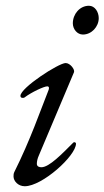

<svg xmlns="http://www.w3.org/2000/svg" viewBox="-20 -633 363 667"><path d="M268 -513C298 -513 323 -540 323 -570C323 -591 310 -613 289 -613C257 -613 233 -584 233 -552C233 -532 248 -513 268 -513ZM66 14C127 14 244 -92 244 -134C244 -137 241 -139 238 -139C236 -139 235 -138 234 -137C196 -99 151 -52 124 -52C117 -52 108 -54 108 -64C108 -72 110 -82 115 -93L237 -382C241 -391 224 -414 208 -414C184 -414 51 -328 51 -300C51 -295 54 -293 59 -293C61 -293 64 -293 66 -295C90 -313 133 -333 144 -333C151 -333 151 -327 149 -321C120 -248 85 -146 30 -36C27 -30 27 -25 27 -20C27 -4 43 14 66 14Z"/></svg>

Font: EB Garamond
Style: Italic
Weight: 400
Italic angle: -17.2°
Designer: Georg Duffner and Octavio Pardo
Foundry: Georg Duffner
Version: Version 1.000;PS 001.000;hotconv 1.0.88;makeotf.lib2.5.64775